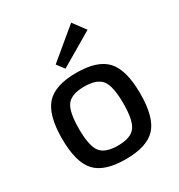

<svg xmlns="http://www.w3.org/2000/svg" viewBox="-177 -858 924 990"><g transform="rotate(-30 285.0 -362.5)"><path d="M447 -664 248 -547 215 -591 392 -738ZM105 -442Q158 -501 285 -501Q412 -501 465 -442Q518 -383 518 -243Q518 -103 465 -45Q412 13 285 13Q158 13 105 -45Q52 -103 52 -243Q52 -383 105 -442ZM153 -243Q153 -142 181 -105Q209 -68 285 -68Q361 -68 389 -105Q417 -142 417 -243Q417 -345 389 -382Q361 -419 285 -419Q209 -419 181 -382Q153 -345 153 -243Z"/></g></svg>

Font: Exo 2.0 Medium
Style: Regular
Weight: 500
Designer: Natanael Gama
Version: Version 1.001;PS 001.001;hotconv 1.0.70;makeotf.lib2.5.58329